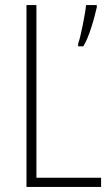

<svg xmlns="http://www.w3.org/2000/svg" viewBox="-20 -734 436 754"><path d="M84 0H377V-36H123V-714H84ZM360 -705V-714H318C315 -681 296 -585 287 -563V-552H307C330 -587 351 -665 360 -705Z"/></svg>

Font: Noto Sans Georgian Condensed ExtraLight
Style: Regular
Weight: 200
Width: 3
Designer: Monotype Design Team, Akaki Razmadze
Foundry: Google LLC
Version: Version 2.005